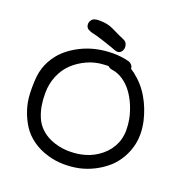

<svg xmlns="http://www.w3.org/2000/svg" viewBox="-158 -1065 1149 1203"><g transform="rotate(20 416.0 -463.5)"><path d="M271.5 -839.8V-841.8Q246.1 -847.7 241.2 -870.1Q240.2 -875 240.2 -879.9Q240.2 -896.5 252.9 -911.1Q263.7 -923.8 294.9 -924.8Q298.8 -924.8 302.7 -924.8Q357.4 -924.8 395.5 -905.3Q457 -875 479.5 -866.2Q503.9 -857.4 507.8 -832Q508.8 -826.2 508.8 -821.3Q508.8 -803.7 497.1 -790Q487.3 -779.3 472.7 -779.3Q464.8 -779.3 456.1 -782.2Q434.6 -791 372.6 -811.5Q310.5 -832 271.5 -839.8ZM559.6 -747.1H561.5Q573.2 -742.2 582 -731.4Q589.8 -720.7 589.8 -708Q602.5 -700.2 614.3 -691.4Q677.7 -642.6 717.3 -575.2Q756.8 -507.8 775.4 -427.7Q785.2 -382.8 785.2 -340.8Q785.2 -309.6 779.3 -280.3Q768.6 -227.5 742.2 -181.6Q715.8 -135.7 678.7 -103Q641.6 -70.3 594.7 -46.4Q547.9 -22.5 498 -11.7Q452.1 -2 404.3 -2Q399.4 -2 394.5 -2Q340.8 -2.9 291 -17.6Q232.4 -34.2 186.5 -66.9Q140.6 -99.6 112.8 -142.6Q85 -185.5 67.4 -238.3Q49.8 -291 47.9 -346.7Q46.9 -363.3 46.9 -380.9Q46.9 -420.9 50.8 -461.9Q57.6 -518.6 84 -567.4Q110.4 -616.2 149.4 -651.4Q188.5 -686.5 238.8 -711.9Q289.1 -737.3 342.8 -749Q396.5 -760.7 452.1 -760.7H453.1Q508.8 -760.7 559.6 -747.1ZM452.1 -675.8Q446.3 -675.8 439.5 -675.8Q429.7 -675.8 419.9 -674.8Q362.3 -671.9 310.5 -647.9Q258.8 -624 220.2 -587.4Q181.6 -550.8 159.2 -497.1Q136.7 -443.4 136.7 -380.9Q136.7 -335.9 143.1 -298.3Q149.4 -260.7 164.6 -224.6Q179.7 -188.5 208 -160.6Q236.3 -132.8 276.4 -115.2Q328.1 -92.8 388.7 -89.8Q397.5 -89.8 407.2 -89.8Q459 -89.8 505.9 -103.5Q561.5 -119.1 608.4 -157.7Q655.3 -196.3 677.7 -251Q690.4 -282.2 693.4 -324.2Q693.4 -331.1 693.4 -338.9Q693.4 -374 686.5 -410.2Q677.7 -454.1 659.2 -497.6Q640.6 -541 614.7 -575.7Q588.9 -610.4 553.7 -633.8Q518.6 -657.2 479.5 -662.1Q461.9 -665 452.1 -675.8Z"/></g></svg>

Font: sage sans
Style: Regular
Weight: 400
Version: Version 001.032